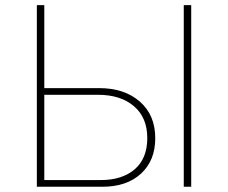

<svg xmlns="http://www.w3.org/2000/svg" viewBox="-20 -710 868 730"><path d="M678.7 0V-690.4H707V0ZM120.1 0V-690.4H148.4V-375H356.4Q453.1 -375 511.7 -323.7Q570.3 -272.5 570.3 -184.6Q570.3 -99.6 516.1 -49.8Q461.9 0 370.1 0ZM148.4 -25.4H363.3Q444.3 -25.4 492.2 -66.4Q540 -107.4 540 -185.5Q540 -262.7 489.3 -306.2Q438.5 -349.6 352.5 -349.6H148.4Z"/></svg>

Font: Gothic A1 Thin
Style: Regular
Weight: 250
Designer: HanYang I&C Co.,Ltd.
Foundry: HanYang I&C Co.,Ltd.
Version: Version 2.50